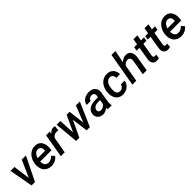

<svg xmlns="http://www.w3.org/2000/svg" viewBox="413 -2382 4023 4023"><g transform="rotate(-45 2425.0 -370.0)"><path d="M165 -528.3H48.8L145.5 0H246.1L506.3 -528.3H382.8L215.8 -151.9Z M725.6 9.8C727.1 9.8 728.5 9.8 730 9.8C771.5 9.8 809.6 1.5 845.2 -15.6C880.9 -32.7 909.7 -57.1 931.6 -88.9L873 -150.4C832.5 -106.9 788.6 -85.4 740.7 -85.4C738.8 -85.4 737.3 -85.4 735.4 -85.4C700.7 -85.9 673.8 -98.6 655.3 -122.6C636.7 -146.5 627.4 -175.8 627.4 -210.9C627.4 -215.8 627.4 -221.2 627.9 -226.6H960.4L967.3 -277.3C968.8 -292.5 969.7 -307.1 969.7 -321.3C969.7 -378.4 954.6 -428.2 924.8 -471.7C895 -514.6 847.2 -536.6 781.2 -538.1C779.3 -538.1 777.3 -538.1 775.4 -538.1C733.4 -538.1 693.4 -527.3 656.2 -505.9C618.7 -483.9 587.4 -451.7 562 -409.2C536.1 -366.2 520.5 -317.9 514.6 -264.2L513.2 -244.1C512.2 -234.9 512.2 -226.1 512.2 -216.8C512.2 -180.2 519.5 -144.5 533.7 -109.9C548.3 -75.2 572.8 -46.9 606.4 -24.9C640.1 -2.9 679.7 8.8 725.6 9.8ZM774.9 -443.4C821.3 -441.4 851.6 -413.6 858.9 -367.2C859.9 -360.4 860.4 -354 860.4 -347.2C860.4 -339.4 859.9 -331.5 858.4 -323.2L856.4 -313L637.2 -313.5C667 -399.9 711.9 -443.4 771 -443.4C772.5 -443.4 773.4 -443.4 774.9 -443.4Z M1370.6 -531.7C1351.6 -536.6 1336.9 -539.1 1326.2 -539.1C1325.2 -539.1 1324.2 -539.1 1323.2 -539.1C1277.3 -539.1 1236.8 -515.6 1201.2 -468.8L1212.9 -528.8L1103 -528.3L1011.7 0H1127.4L1190.9 -361.8C1220.2 -403.8 1258.8 -424.8 1307.6 -424.8C1309.1 -424.8 1310.5 -424.8 1312 -424.8C1327.1 -424.8 1342.3 -423.3 1357.4 -419.9Z M1799.8 -528.3H1712.4L1545.4 -169.9L1525.4 -528.3H1416L1464.4 0H1560.1L1731 -361.3L1777.3 0H1872.6L2104 -528.3H1987.8L1842.8 -164.6Z M2520 0 2520.5 -8.8C2515.6 -24.4 2513.2 -40.5 2513.2 -56.6C2513.2 -59.6 2513.2 -62 2513.2 -64.9L2517.1 -108.9L2557.6 -356.4C2558.6 -364.3 2558.6 -371.6 2558.6 -378.9C2558.6 -421.9 2543.9 -459 2514.2 -489.7C2484.4 -520.5 2440.4 -536.6 2382.8 -538.1C2380.9 -538.1 2379.4 -538.1 2377.4 -538.1C2341.3 -538.1 2306.2 -531.2 2272.5 -518.1C2204.6 -491.2 2160.2 -440.4 2155.8 -375.5L2271.5 -376.5C2275.9 -398.4 2287.1 -416 2305.2 -429.2C2323.7 -441.9 2344.2 -448.2 2367.7 -448.2C2368.7 -448.2 2370.1 -448.2 2371.1 -448.2C2411.1 -447.3 2434.6 -429.2 2440.9 -394C2441.9 -388.7 2442.4 -382.8 2442.4 -377C2442.4 -371.1 2441.9 -364.7 2440.9 -358.4L2434.1 -322.3L2358.9 -323.2C2282.2 -323.2 2220.7 -307.1 2175.3 -275.4C2129.9 -243.7 2105.5 -199.7 2103 -144C2103 -141.1 2103 -138.7 2103 -136.2C2103 -95.2 2117.7 -61 2146.5 -33.2C2175.8 -5.4 2213.4 9.3 2259.3 9.8C2260.7 9.8 2262.2 9.8 2264.2 9.8C2312.5 9.8 2357.9 -9.8 2400.4 -49.3C2400.4 -46.4 2400.4 -43.9 2400.4 -41C2400.4 -24.9 2401.9 -11.2 2405.3 0ZM2286.1 -85C2243.2 -86.4 2220.7 -111.8 2220.7 -145C2220.7 -148.9 2220.7 -152.3 2221.2 -156.2C2228.5 -213.4 2282.7 -248.5 2370.1 -248.5L2425.3 -248L2407.2 -147.9C2377.9 -110.4 2335.9 -85 2290 -85C2288.6 -85 2287.6 -85 2286.1 -85Z M2851.6 -84.5C2791 -85.9 2760.7 -127 2760.7 -208.5C2760.7 -211.9 2760.7 -214.8 2760.7 -217.8C2762.7 -290 2776.4 -345.7 2802.2 -384.8C2827.6 -423.8 2862.3 -443.4 2905.3 -443.4C2906.7 -443.4 2908.2 -443.4 2909.7 -443.4C2965.8 -440.9 2996.1 -398.9 2996.1 -338.4H3104.5C3104.5 -397 3087.4 -444.8 3053.2 -481.4C3019 -518.1 2973.1 -536.6 2916 -538.1C2913.6 -538.1 2911.1 -538.1 2908.2 -538.1C2864.3 -538.1 2823.7 -527.3 2786.6 -505.4C2749 -483.4 2718.3 -452.1 2694.3 -410.6C2669.9 -369.1 2654.8 -322.8 2649.4 -271.5L2647.9 -254.4C2647 -242.2 2646 -230 2646 -218.3C2646 -182.6 2652.3 -147.5 2665.5 -112.3C2678.2 -77.1 2700.7 -48.3 2732.4 -25.4C2764.2 -2.4 2802.7 9.3 2848.1 9.8C2850.1 9.8 2852.5 9.8 2854.5 9.8C2889.2 9.8 2922.9 2 2955.6 -13.2C2988.3 -28.8 3015.6 -50.8 3037.6 -79.6C3059.1 -108.4 3071.8 -140.1 3075.2 -174.8L2965.8 -174.3C2960 -147.5 2946.8 -125.5 2925.8 -108.9C2904.8 -92.8 2880.9 -84.5 2854.5 -84.5C2853.5 -84.5 2852.5 -84.5 2851.6 -84.5Z M3378.4 -750H3262.2L3132.3 0H3248L3314 -377.9C3347.2 -420.4 3385.3 -441.4 3427.2 -441.4C3427.7 -441.4 3428.7 -441.4 3429.2 -441.4C3471.7 -440.4 3495.1 -419.9 3499.5 -380.4C3500 -376 3500 -371.1 3500 -366.2C3500 -358.4 3499.5 -350.1 3498.5 -341.3L3440.9 0H3556.6L3613.3 -339.8C3614.7 -352.5 3615.2 -364.3 3615.2 -375.5C3615.2 -420.4 3604.5 -458.5 3582.5 -489.7C3560.5 -521 3524.9 -537.1 3474.6 -537.6C3473.1 -537.6 3471.7 -537.6 3470.2 -537.6C3416 -537.6 3367.7 -515.1 3324.7 -470.2Z M3820.3 -656.7 3797.9 -528.3H3713.9L3698.2 -440.4H3782.7L3733.4 -138.7C3732.4 -130.9 3732.4 -123.5 3732.4 -116.2C3732.4 -82 3741.2 -53.2 3759.8 -28.3C3777.8 -3.9 3807.1 8.8 3847.7 9.3C3872.1 9.3 3896.5 5.9 3920.4 -1L3928.2 -93.8C3913.1 -90.8 3899.4 -89.4 3887.2 -89.4C3863.3 -90.3 3850.1 -101.6 3848.1 -122.6C3847.7 -125 3847.7 -127.9 3847.7 -130.9C3847.7 -135.3 3848.1 -139.6 3848.6 -144.5L3898.4 -440.4H3989.3L4004.4 -528.3H3914.1L3936.5 -656.7Z M4147.9 -656.7 4125.5 -528.3H4041.5L4025.9 -440.4H4110.4L4061 -138.7C4060.1 -130.9 4060.1 -123.5 4060.1 -116.2C4060.1 -82 4068.8 -53.2 4087.4 -28.3C4105.5 -3.9 4134.8 8.8 4175.3 9.3C4199.7 9.3 4224.1 5.9 4248 -1L4255.9 -93.8C4240.7 -90.8 4227.1 -89.4 4214.8 -89.4C4190.9 -90.3 4177.7 -101.6 4175.8 -122.6C4175.3 -125 4175.3 -127.9 4175.3 -130.9C4175.3 -135.3 4175.8 -139.6 4176.3 -144.5L4226.1 -440.4H4316.9L4332 -528.3H4241.7L4264.2 -656.7Z M4571.8 9.8C4573.2 9.8 4574.7 9.8 4576.2 9.8C4617.7 9.8 4655.8 1.5 4691.4 -15.6C4727.1 -32.7 4755.9 -57.1 4777.8 -88.9L4719.2 -150.4C4678.7 -106.9 4634.8 -85.4 4586.9 -85.4C4585 -85.4 4583.5 -85.4 4581.5 -85.4C4546.9 -85.9 4520 -98.6 4501.5 -122.6C4482.9 -146.5 4473.6 -175.8 4473.6 -210.9C4473.6 -215.8 4473.6 -221.2 4474.1 -226.6H4806.6L4813.5 -277.3C4814.9 -292.5 4815.9 -307.1 4815.9 -321.3C4815.9 -378.4 4800.8 -428.2 4771 -471.7C4741.2 -514.6 4693.4 -536.6 4627.4 -538.1C4625.5 -538.1 4623.5 -538.1 4621.6 -538.1C4579.6 -538.1 4539.6 -527.3 4502.4 -505.9C4464.8 -483.9 4433.6 -451.7 4408.2 -409.2C4382.3 -366.2 4366.7 -317.9 4360.8 -264.2L4359.4 -244.1C4358.4 -234.9 4358.4 -226.1 4358.4 -216.8C4358.4 -180.2 4365.7 -144.5 4379.9 -109.9C4394.5 -75.2 4418.9 -46.9 4452.6 -24.9C4486.3 -2.9 4525.9 8.8 4571.8 9.8ZM4621.1 -443.4C4667.5 -441.4 4697.8 -413.6 4705.1 -367.2C4706.1 -360.4 4706.5 -354 4706.5 -347.2C4706.5 -339.4 4706.1 -331.5 4704.6 -323.2L4702.6 -313L4483.4 -313.5C4513.2 -399.9 4558.1 -443.4 4617.2 -443.4C4618.7 -443.4 4619.6 -443.4 4621.1 -443.4Z"/></g></svg>

Font: Roboto Medium
Style: Italic
Weight: 500
Italic angle: -12°
Designer: Google
Version: Version 2.137; 2017